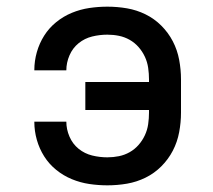

<svg xmlns="http://www.w3.org/2000/svg" viewBox="-20 -548 640 576"><path d="M302 8Q275 8 248 4Q221 0 195.5 -10.5Q170 -21 148.5 -38.5Q127 -56 112.5 -79Q98 -102 90.5 -128.5Q83 -155 83 -182V-183H179Q179 -160 188.5 -138Q198 -116 216 -101.5Q234 -87 256.5 -81.5Q279 -76 302 -76Q320 -76 337 -79.5Q354 -83 369 -91.5Q384 -100 395.5 -113Q407 -126 414.5 -142Q422 -158 424.5 -175.5Q427 -193 427 -210V-218H236V-302H427V-310Q427 -327 424.5 -344.5Q422 -362 414.5 -378Q407 -394 395.5 -407Q384 -420 369 -428.5Q354 -437 337 -440.5Q320 -444 302 -444Q279 -444 256.5 -438.5Q234 -433 216 -418.5Q198 -404 188.5 -382Q179 -360 179 -337H83V-338Q83 -365 90.5 -391.5Q98 -418 112.5 -441Q127 -464 148.5 -481.5Q170 -499 195.5 -509.5Q221 -520 248 -524Q275 -528 302 -528Q332 -528 361 -523Q390 -518 416.5 -505Q443 -492 464 -471Q485 -450 498.5 -424Q512 -398 517.5 -368.5Q523 -339 523 -310V-210Q523 -181 517.5 -151.5Q512 -122 498.5 -96Q485 -70 464 -49Q443 -28 416.5 -15Q390 -2 361 3Q332 8 302 8Z"/></svg>

Font: Iosevka Fixed Medium Extended
Style: Regular
Weight: 500
Width: 7
Monospace: yes
Designer: Belleve Invis
Foundry: Belleve Invis
Version: Version 24.1.1; ttfautohint (v1.8.4)